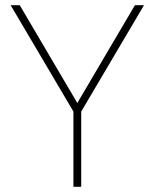

<svg xmlns="http://www.w3.org/2000/svg" viewBox="-20 -720 596 740"><path d="M263 -290 21 -700H56L278 -323L500 -700H535L293 -290V0H263Z"/></svg>

Font: Metropolitano Thin
Style: Regular
Weight: 250
Designer: Fonts by Alex Slobzheninov & Chris M. Simpson / Changes by Cristiano Sobral
Foundry: Fonts by Alex Slobzheninov & Chris M. Simpson / Changes by Cristiano Sobral
Version: Version 1.00;August 30, 2020;FontCreator 13.0.0.2681 64-bit